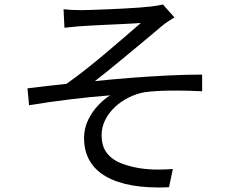

<svg xmlns="http://www.w3.org/2000/svg" viewBox="-20 -788 1040 852"><path d="M262 -747Q280 -745 299 -744Q318 -743 341 -743Q355 -743 384.5 -744Q414 -745 451.5 -746.5Q489 -748 528 -750Q567 -752 599.5 -754.5Q632 -757 649 -759Q667 -761 680.5 -763.5Q694 -766 703 -768L754 -711Q744 -705 727.5 -694Q711 -683 700 -674Q678 -655 648.5 -630.5Q619 -606 586 -578.5Q553 -551 519.5 -523.5Q486 -496 456 -471.5Q426 -447 401 -428Q477 -436 560 -442.5Q643 -449 724 -453Q805 -457 877 -457V-383Q804 -387 736 -386Q668 -385 623 -379Q587 -373 552.5 -356Q518 -339 490.5 -313.5Q463 -288 447 -256Q431 -224 431 -188Q431 -138 455 -108Q479 -78 518.5 -63Q558 -48 603 -41Q648 -35 684 -35.5Q720 -36 747 -38L730 43Q547 51 450 -5Q353 -61 353 -176Q353 -219 371.5 -256.5Q390 -294 417 -322Q444 -350 469 -365Q390 -359 294.5 -347.5Q199 -336 109 -321L102 -396Q142 -401 189.5 -406.5Q237 -412 275 -416Q315 -444 362.5 -481.5Q410 -519 456.5 -558.5Q503 -598 542 -631.5Q581 -665 605 -686Q592 -685 565.5 -683.5Q539 -682 506 -680.5Q473 -679 440.5 -677.5Q408 -676 382 -674.5Q356 -673 342 -672Q323 -671 302.5 -668.5Q282 -666 266 -665Z"/></svg>

Font: Noto Sans SC Thin
Style: Regular
Weight: 400
Version: Version 2.004-H2;hotconv 1.0.118;makeotfexe 2.5.65603